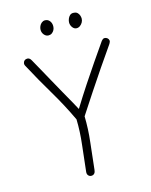

<svg xmlns="http://www.w3.org/2000/svg" viewBox="-141 -1060 916 1161"><g transform="rotate(-15 317.5 -479.5)"><path d="M71 -732Q64 -743 66 -753Q68 -763 75 -768.5Q82 -774 92 -774Q99 -774 105 -770Q111 -766 116 -757Q130 -732 152 -692.5Q174 -653 199 -607.5Q224 -562 248 -519.5Q272 -477 290 -445Q308 -413 315 -399Q358 -469 399 -531Q440 -593 479 -650Q518 -707 555 -760Q561 -767 565.5 -770Q570 -773 575 -773Q585 -773 592.5 -767Q600 -761 601.5 -752Q603 -743 595 -731Q551 -668 508 -605Q465 -542 422.5 -477.5Q380 -413 337 -347Q339 -267 329.5 -186.5Q320 -106 311 -19Q310 -5 303 3Q296 11 284 11Q273 11 265.5 3Q258 -5 259 -19Q268 -105 277.5 -184.5Q287 -264 285 -342Q238 -442 181 -537.5Q124 -633 71 -732ZM254 -876Q238 -876 226.5 -889.5Q215 -903 215 -921Q215 -932 220 -943.5Q225 -955 234.5 -962.5Q244 -970 255 -970Q273 -970 284 -956.5Q295 -943 295 -923Q295 -910 289.5 -899.5Q284 -889 275 -882.5Q266 -876 254 -876ZM429 -874Q414 -874 403.5 -888Q393 -902 393 -919Q393 -929 397.5 -941Q402 -953 410.5 -961Q419 -969 431 -969Q449 -969 457.5 -961Q466 -953 469.5 -942.5Q473 -932 473 -923Q473 -911 467 -900Q461 -889 451 -881.5Q441 -874 429 -874Z"/></g></svg>

Font: Playpen Sans ExtraLight
Style: Regular
Weight: 250
Designer: Laura Meseguer, Veronika Burian, José Scaglione
Foundry: TypeTogether
Version: Version 1.001